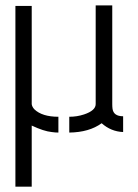

<svg xmlns="http://www.w3.org/2000/svg" viewBox="-20 -704 522 724"><path d="M38.1 0H99.6V-230.5Q145.5 -209 174.8 -206.1Q188.5 -204.1 200.2 -204.1V-263.7Q138.7 -263.7 109.4 -292Q100.6 -301.8 99.6 -311.5V-681.6H38.1ZM241.2 -204.1Q316.4 -205.1 363.3 -239.3Q398.4 -208 444.3 -206.1V-265.6Q408.2 -265.6 404.3 -293.9Q403.3 -301.8 403.3 -311.5V-683.6H340.8V-311.5Q340.8 -287.1 296.9 -272.5Q270.5 -263.7 241.2 -263.7Z"/></svg>

Font: Post No Bills Colombo Medium
Style: Regular
Weight: 500
Designer: Kosala Senevirathne, Siva Puranthara, Lasantha Premarathna, Tharique Azeez
Foundry: Mooniak
Version: Version 1.220 ; ttfautohint (v1.6)